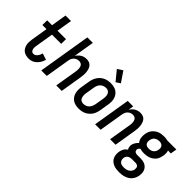

<svg xmlns="http://www.w3.org/2000/svg" viewBox="-11 -1532 2522 2522"><g transform="rotate(45 1250.0 -270.5)"><path d="M275 8Q249 8 224.5 2Q200 -4 180.5 -18Q161 -32 148.5 -53.5Q136 -75 130.5 -99Q125 -123 126 -149Q127 -175 131 -201L169 -432H92L93 -520H184L219 -735H321L286 -520H443L442 -432H271L231 -187Q229 -175 227.5 -163.5Q226 -152 226.5 -141Q227 -130 230 -119Q233 -108 239 -99Q245 -90 254.5 -85Q264 -80 276 -80Q292 -80 307 -89Q322 -98 332.5 -112Q343 -126 349.5 -141.5Q356 -157 360 -172L449 -143Q444 -124 435.5 -105Q427 -86 415 -69Q403 -52 387.5 -37Q372 -22 353.5 -11.5Q335 -1 315 3.5Q295 8 275 8Z M504 0 625 -735H727L679 -445Q690 -463 706 -479.5Q722 -496 740.5 -507Q759 -518 780 -523Q801 -528 821 -528Q847 -528 870 -519Q893 -510 907.5 -491Q922 -472 929 -448.5Q936 -425 938.5 -400.5Q941 -376 939 -350Q937 -324 933 -299L884 0H782L834 -313Q836 -327 837 -342Q838 -357 836.5 -371Q835 -385 830.5 -398Q826 -411 817 -421Q808 -431 794.5 -435.5Q781 -440 767 -440Q748 -440 728.5 -432.5Q709 -425 694.5 -410Q680 -395 672.5 -376.5Q665 -358 662 -339L606 0Z M1205 8Q1175 8 1147 2Q1119 -4 1096 -19Q1073 -34 1057.5 -56.5Q1042 -79 1034.5 -106Q1027 -133 1027 -162.5Q1027 -192 1032 -221L1052 -341Q1056 -366 1065 -391Q1074 -416 1088.5 -438Q1103 -460 1123.5 -478Q1144 -496 1168.5 -507.5Q1193 -519 1218 -523.5Q1243 -528 1268 -528Q1298 -528 1326 -522Q1354 -516 1377 -501Q1400 -486 1416 -463.5Q1432 -441 1439.5 -414Q1447 -387 1446.5 -357.5Q1446 -328 1441 -299L1421 -179Q1417 -154 1408.5 -129Q1400 -104 1385.5 -82Q1371 -60 1350.5 -42Q1330 -24 1305.5 -12.5Q1281 -1 1255.5 3.5Q1230 8 1205 8ZM1206 -80Q1227 -80 1249 -88.5Q1271 -97 1286 -113.5Q1301 -130 1309.5 -151Q1318 -172 1322 -193L1342 -313Q1344 -328 1345 -343Q1346 -358 1344 -372.5Q1342 -387 1336 -400Q1330 -413 1320 -422.5Q1310 -432 1296.5 -436Q1283 -440 1268 -440Q1247 -440 1225 -431.5Q1203 -423 1187.5 -406.5Q1172 -390 1163.5 -369Q1155 -348 1152 -327L1132 -207Q1129 -192 1128.5 -177Q1128 -162 1130 -147.5Q1132 -133 1137.5 -120Q1143 -107 1153 -97.5Q1163 -88 1177 -84Q1191 -80 1206 -80ZM1303 -580 1192 -716 1265 -764 1363 -620Z M1504 0 1590 -520H1692L1679 -445Q1690 -463 1706 -479.5Q1722 -496 1740.5 -507Q1759 -518 1780 -523Q1801 -528 1821 -528Q1847 -528 1870 -519Q1893 -510 1907.5 -491Q1922 -472 1929 -448.5Q1936 -425 1938.5 -400.5Q1941 -376 1939 -350Q1937 -324 1933 -299L1884 0H1782L1834 -313Q1836 -327 1837 -342Q1838 -357 1836.5 -371Q1835 -385 1830.5 -398Q1826 -411 1817 -421Q1808 -431 1794.5 -435.5Q1781 -440 1767 -440Q1748 -440 1728.5 -432.5Q1709 -425 1694.5 -410Q1680 -395 1672.5 -376.5Q1665 -358 1662 -339L1606 0Z M2170 223Q2143 223 2116 219.5Q2089 216 2065 205.5Q2041 195 2022 178Q2003 161 1992.5 138Q1982 115 1979.5 88Q1977 61 1981 34Q1984 19 1988.5 4.5Q1993 -10 2001 -24Q2009 -38 2020.5 -49.5Q2032 -61 2045 -70Q2036 -85 2032 -104Q2028 -123 2031 -143Q2036 -169 2051 -193Q2066 -217 2086 -234Q2076 -247 2068 -263Q2060 -279 2057 -297Q2054 -315 2054 -333.5Q2054 -352 2057 -371Q2061 -394 2069 -416Q2077 -438 2092.5 -457Q2108 -476 2127.5 -490.5Q2147 -505 2169 -513.5Q2191 -522 2214 -525Q2237 -528 2259 -528Q2275 -528 2291.5 -526.5Q2308 -525 2323 -521L2328 -520H2493L2478 -432L2425 -434Q2432 -412 2432.5 -388Q2433 -364 2429 -340Q2425 -318 2417 -295.5Q2409 -273 2394.5 -254Q2380 -235 2360 -221Q2340 -207 2318 -198.5Q2296 -190 2273 -186.5Q2250 -183 2228 -183Q2208 -183 2189 -185.5Q2170 -188 2152 -193Q2142 -186 2135 -176Q2128 -166 2126 -155Q2125 -145 2128 -135.5Q2131 -126 2137.5 -119.5Q2144 -113 2153.5 -110Q2163 -107 2173 -106H2236Q2259 -106 2282.5 -102.5Q2306 -99 2326 -89Q2346 -79 2361 -63Q2376 -47 2384.5 -26Q2393 -5 2394 18.5Q2395 42 2391 66Q2387 90 2377 113Q2367 136 2350.5 155.5Q2334 175 2311.5 188.5Q2289 202 2265.5 209.5Q2242 217 2218 220Q2194 223 2170 223ZM2229 -271Q2246 -271 2263.5 -275.5Q2281 -280 2296 -291.5Q2311 -303 2319.5 -320Q2328 -337 2330 -354Q2333 -370 2331.5 -385.5Q2330 -401 2321.5 -413Q2313 -425 2299.5 -431.5Q2286 -438 2271 -440H2258Q2241 -440 2223 -435Q2205 -430 2190.5 -419Q2176 -408 2168 -391Q2160 -374 2157 -357Q2154 -340 2156 -323Q2158 -306 2168.5 -293.5Q2179 -281 2195 -276Q2211 -271 2229 -271ZM2170 135Q2190 135 2210 131Q2230 127 2247.5 116.5Q2265 106 2277 88.5Q2289 71 2292 52Q2294 38 2292.5 24.5Q2291 11 2283 1Q2275 -9 2262.5 -13.5Q2250 -18 2236 -18H2168Q2153 -18 2138.5 -14.5Q2124 -11 2111.5 -2.5Q2099 6 2091 19.5Q2083 33 2081 47Q2078 67 2083 85Q2088 103 2101 115Q2114 127 2132.5 131Q2151 135 2170 135Z"/></g></svg>

Font: Iosevka SS18 Semibold
Style: Italic
Weight: 600
Italic angle: -9°
Monospace: yes
Designer: Belleve Invis
Foundry: Belleve Invis
Version: Version 25.1.1; ttfautohint (v1.8.4)